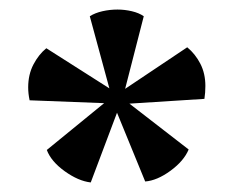

<svg xmlns="http://www.w3.org/2000/svg" viewBox="-20 -754 491 402"><path d="M170 -372Q144 -375 115.5 -395.5Q87 -416 78 -440L198 -538L42 -544Q39 -558 39 -571Q39 -598 50 -619Q61 -640 77 -653L209 -569L168 -720Q179 -727 194.5 -730.5Q210 -734 226 -734Q241 -734 256 -730.5Q271 -727 281 -720L242 -568L372 -655Q389 -641 399.5 -620.5Q410 -600 410 -574Q410 -560 408 -547L251 -537L375 -441Q365 -417 337 -396.5Q309 -376 284 -374L225 -518Z"/></svg>

Font: Petrona ExtraBold
Style: Regular
Weight: 800
Designer: Ringo R. Seeber
Foundry: Ringo R. Seeber
Version: Version 2.001; ttfautohint (v1.8.3)